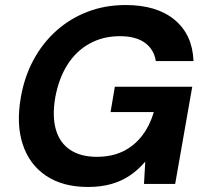

<svg xmlns="http://www.w3.org/2000/svg" viewBox="-20 -732 825 764"><path d="M330 12Q230 12 163.5 -32.5Q97 -77 70.5 -157.5Q44 -238 63 -345Q77 -426 113 -493Q149 -560 203.5 -609Q258 -658 328 -685Q398 -712 480 -712Q604 -712 675 -653Q746 -594 750 -489H600Q593 -535 557 -561.5Q521 -588 457 -588Q389 -588 335.5 -558Q282 -528 248 -474Q214 -420 200 -345Q187 -269 202.5 -216Q218 -163 259.5 -135.5Q301 -108 365 -108Q426 -108 471 -130.5Q516 -153 546.5 -193.5Q577 -234 592 -286H420L437 -387H745L677 0H553L558 -89Q530 -56 496.5 -33.5Q463 -11 422 0.5Q381 12 330 12Z"/></svg>

Font: DM Sans 9pt
Style: Bold Italic
Weight: 700
Italic angle: -10°
Version: Version 4.004;gftools[0.9.30]